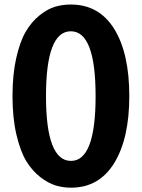

<svg xmlns="http://www.w3.org/2000/svg" viewBox="-20 -824 636 862"><path d="M186.5 -392.6Q186.5 -101.6 298.8 -101.6Q409.2 -101.6 409.2 -392.6Q409.2 -683.6 297.9 -683.6Q186.5 -683.6 186.5 -392.6ZM36.1 -392.6Q36.1 -488.3 52.7 -562.5Q69.3 -636.7 95.2 -681.2Q121.1 -725.6 156.7 -754.4Q192.4 -783.2 226.6 -793.5Q260.7 -803.7 297.9 -803.7Q424.8 -803.7 492.7 -694.3Q560.5 -585 560.5 -392.6Q560.5 -202.1 492.7 -91.8Q424.8 18.6 298.8 18.6Q263.7 18.6 230.5 8.8Q197.3 -1 161.1 -28.8Q125 -56.6 98.1 -100.6Q71.3 -144.5 53.7 -219.7Q36.1 -294.9 36.1 -392.6Z"/></svg>

Font: Gothic A1 ExtraBold
Style: Regular
Weight: 800
Designer: HanYang I&C Co.,Ltd.
Foundry: HanYang I&C Co.,Ltd.
Version: Version 2.50